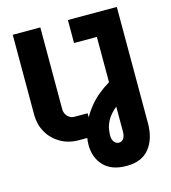

<svg xmlns="http://www.w3.org/2000/svg" viewBox="-131 -806 1008 1130"><g transform="rotate(-15 373.5 -240.5)"><path d="M269 0Q204 0 155 -29Q106 -58 79 -106Q52 -154 52 -212V-700H220V-200Q220 -176 237 -158Q254 -140 278 -140H358V0ZM501 219Q409 219 362 169Q315 119 315 42Q315 -9 335.5 -66Q356 -123 402 -179.5Q448 -236 527 -284V-560H388V-700H686V8Q686 103 640 161Q594 219 501 219ZM492 75Q510 75 520.5 60Q531 45 531 19V-134Q492 -102 475.5 -71.5Q459 -41 455.5 -17Q452 7 452 21Q452 47 464 61Q476 75 492 75Z"/></g></svg>

Font: MuseoModerno
Style: Bold
Weight: 700
Designer: Pablo Cosgaya, Héctor Gatti, Marcela Romero, and the Authors of The MuseoModerno Project.
Foundry: Omnibus-Type Team
Version: Version 1.001